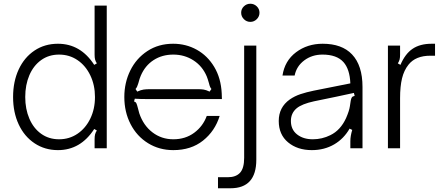

<svg xmlns="http://www.w3.org/2000/svg" viewBox="-20 -793 2369 1027"><path d="M50 -274Q50 -357 80 -421.5Q110 -486 164.5 -522.5Q219 -559 290 -559Q411 -559 484 -446L498 -454Q491 -465 488.5 -475Q486 -485 486 -501V-763H551V0H486V-48Q486 -64 488.5 -74Q491 -84 498 -95L484 -103Q411 10 290 10Q220 10 165 -26.5Q110 -63 80 -127.5Q50 -192 50 -274ZM488 -274Q488 -338 463 -390Q438 -442 394.5 -471.5Q351 -501 296 -501Q241 -501 200 -471.5Q159 -442 137 -390.5Q115 -339 115 -274Q115 -210 137 -158.5Q159 -107 200 -77.5Q241 -48 296 -48Q351 -48 394.5 -77.5Q438 -107 463 -158.5Q488 -210 488 -274Z M645 -274Q645 -351 677 -416Q709 -481 768.5 -520Q828 -559 906 -559Q975 -559 1032.5 -527Q1090 -495 1126 -435Q1162 -375 1166 -293Q1167 -284 1167 -263H783Q726 -263 701 -265L697 -250Q706 -248 709.5 -240.5Q713 -233 717 -217Q722 -196 725 -187Q747 -122 795.5 -85Q844 -48 907 -48Q972 -48 1019 -83Q1066 -118 1086 -173H1155Q1130 -92 1066 -41Q1002 10 907 10Q832 10 772 -27Q712 -64 678.5 -129Q645 -194 645 -274ZM714 -303Q734 -312 748.5 -314Q763 -316 783 -316H1038Q1056 -316 1069 -314Q1082 -312 1101 -303L1111 -317Q1103 -325 1098 -347Q1091 -372 1086 -384Q1063 -439 1015 -470Q967 -501 907 -501Q847 -501 801.5 -471.5Q756 -442 733 -388Q727 -375 720 -348Q717 -338 713.5 -330Q710 -322 705 -317Z M1146 214V155H1198Q1242 155 1264 131Q1286 107 1286 51V-549H1351V61Q1351 214 1213 214ZM1270 -725Q1270 -745 1284.5 -759Q1299 -773 1319 -773Q1339 -773 1353.5 -759Q1368 -745 1368 -725Q1368 -705 1353.5 -690.5Q1339 -676 1319 -676Q1299 -676 1284.5 -690.5Q1270 -705 1270 -725Z M1471 -146Q1471 -219 1530 -261Q1556 -279 1587.5 -289.5Q1619 -300 1658 -308L1854 -347Q1851 -423 1817 -461Q1781 -501 1705 -501Q1649 -501 1607.5 -470Q1566 -439 1556 -389H1491Q1503 -468 1563.5 -513.5Q1624 -559 1706 -559Q1809 -559 1863 -502Q1919 -443 1919 -328V0H1854V-38Q1854 -65 1864 -98L1850 -105Q1819 -51 1768 -21Q1715 10 1648 10Q1571 10 1521 -31.5Q1471 -73 1471 -146ZM1747 -70Q1801 -96 1831 -161Q1848 -200 1851.5 -224.5Q1855 -249 1856 -254Q1858 -266 1862 -272Q1866 -278 1877 -280L1873 -296Q1839 -288 1780 -276L1659 -251Q1595 -237 1567 -214Q1536 -188 1536 -146Q1536 -100 1569 -74Q1602 -48 1653 -48Q1703 -48 1747 -70Z M2055 0V-549H2120V-501Q2120 -485 2117.5 -475Q2115 -465 2108 -454L2122 -446Q2147 -505 2187 -532Q2227 -559 2289 -559H2307V-495H2282Q2203 -495 2165 -447Q2141 -417 2130.5 -374Q2120 -331 2120 -268V0Z"/></svg>

Font: Open Sauce Sans Light
Style: Regular
Weight: 300
Designer: Alfredo Marco Pradil
Foundry: Creative Sauce Fz LLC
Version: Version 1.477